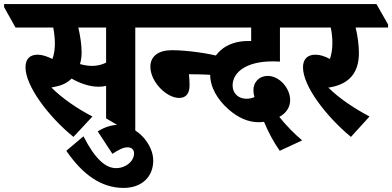

<svg xmlns="http://www.w3.org/2000/svg" viewBox="-90 -647 1922 941"><path d="M270 24 363 -76C292 -113 218 -162 162 -218C167 -219 173 -220 180 -222C214 -228 241 -242 261 -262C300 -239 350 -222 391 -222C405 -222 418 -223 430 -226V-67L557 9H573V-512H692V-527L636 -627H-70V-612L-14 -512H171C176 -485 179 -458 179 -435C179 -405 175 -379 167 -358C140 -371 116 -379 95 -379C54 -379 35 -356 35 -317C35 -226 146 -77 270 24ZM310 -389C310 -430 303 -471 294 -512H430V-340C410 -330 387 -324 361 -324C340 -324 320 -328 302 -333C307 -350 310 -369 310 -389Z M516 274C604 274 661 220 661 140C661 101 643 62 616 30C583 -8 535 -35 489 -35C455 -35 421 -23 389 -3L461 107C491 87 514 75 535 75C556 75 567 87 567 105C567 143 527 177 479 177C428 177 377 134 319 21L235 92C316 210 407 274 516 274Z M608 -512H977V-527L921 -627H552V-612ZM788 -167C822 -167 839 -189 839 -229C839 -247 838 -266 836 -283C838 -283 840 -283 843 -283C900 -283 933 -281 983 -278V-371C938 -384 830 -401 752 -401C686 -401 647 -371 647 -320C647 -247 725 -167 788 -167Z M1281 92 1391 41C1359 15 1312 -32 1279 -74C1313 -93 1332 -121 1332 -157C1332 -214 1280 -275 1222 -275C1181 -275 1152 -245 1152 -205C1152 -194 1154 -183 1157 -171C1145 -166 1132 -163 1118 -163C1078 -163 1050 -190 1050 -228C1050 -299 1128 -346 1242 -346C1254 -346 1272 -346 1282 -345V-512H1430V-527L1373 -627H837V-612L893 -512H1141V-446C1135 -446 1130 -446 1125 -446C1018 -446 940 -382 940 -282C940 -217 978 -157 1030 -111C1077 -70 1126 -48 1178 -48C1187 -48 1196 -49 1204 -50C1224 -1 1252 51 1281 92Z M1630 24 1721 -76C1650 -114 1575 -162 1519 -218C1523 -218 1528 -219 1533 -220C1622 -237 1669 -291 1669 -387C1669 -427 1663 -470 1653 -512H1812V-527L1755 -627H1290V-612L1346 -512H1531C1537 -485 1539 -458 1539 -435C1539 -404 1534 -379 1527 -358C1502 -371 1479 -379 1456 -379C1415 -379 1395 -355 1395 -317C1395 -225 1507 -78 1630 24Z"/></svg>

Font: Noto Serif Devanagari Condensed Black
Style: Regular
Weight: 900
Width: 3
Designer: Universal Thirst, Indian Type Foundry and the Monotype Design Team
Foundry: Monotype Imaging Inc.
Version: Version 2.004